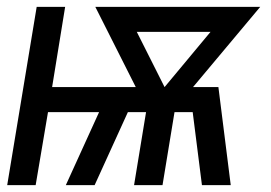

<svg xmlns="http://www.w3.org/2000/svg" viewBox="-20 -540 790 560"><path d="M1 0 87 -520H170L132 -286H376L258 -520H739L543 -286H617L653 0H569L542 -213H489L454 0H371L406 -213H353L256 0H172L269 -213H120L84 0ZM460 -286 594 -447H379Z"/></svg>

Font: Zed Sans Extended
Style: Italic
Weight: 400
Width: 7
Italic angle: -9°
Designer: Belleve Invis
Foundry: Belleve Invis
Version: Version 1.0.0; ttfautohint (v1.8.4)